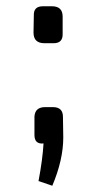

<svg xmlns="http://www.w3.org/2000/svg" viewBox="-20 -460 279 613"><path d="M146 -440Q180 -440 180 -407V-352Q181 -322 151 -322H122Q87 -322 87 -356L88 -411Q87 -440 117 -440ZM149 -118Q182 -118 181 -85L182 -21Q182 50 147 133L103 118Q116 49 119 -2Q90 1 90 -29V-88Q92 -118 124 -118Z"/></svg>

Font: Taylor Sans
Style: Regular
Weight: 400
Italic angle: -8°
Designer: Natanael Gama
Version: Version 1.001 September 8, 2015